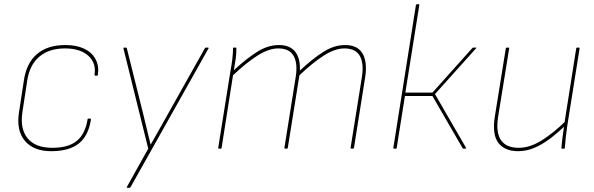

<svg xmlns="http://www.w3.org/2000/svg" viewBox="-20 -703 2808 908"><path d="M226 12Q140 13 98 -36.5Q56 -86 70 -173L93 -323Q105 -405 155 -447.5Q205 -490 289 -490Q342 -490 378.5 -472.5Q415 -455 432 -423Q449 -391 443 -349Q443 -345 439 -345H430Q427 -345 427 -349Q436 -405 397.5 -439.5Q359 -474 287 -474Q212 -474 166 -435Q120 -396 109 -323L86 -173Q74 -94 110.5 -49Q147 -4 228 -4Q303 -4 343 -36.5Q383 -69 394 -138Q394 -142 397 -142H407Q411 -142 410 -137Q398 -61 353.5 -25Q309 11 226 12Z M582 185Q580 185 579.5 183.5Q579 182 580 181L681 0L564 -473Q563 -476 564.5 -477Q566 -478 568 -478H575Q579 -478 580 -474L657 -165Q666 -129 674.5 -92.5Q683 -56 692 -20H693Q713 -55 733 -90.5Q753 -126 772 -160L949 -475Q951 -477 952 -477.5Q953 -478 955 -478H963Q965 -478 966.5 -477Q968 -476 966 -474L598 181Q595 185 592 185Z M1016 0Q1011 0 1012 -4L1070 -368Q1075 -394 1078.5 -422Q1082 -450 1082 -475Q1082 -478 1085 -478H1095Q1097 -478 1097.5 -477.5Q1098 -477 1098 -475Q1098 -450 1094.5 -424Q1091 -398 1086 -371Q1148 -428 1198 -459Q1248 -490 1299 -490Q1351 -490 1376 -458.5Q1401 -427 1398 -369Q1460 -427 1510.5 -458.5Q1561 -490 1612 -490Q1671 -490 1694.5 -450Q1718 -410 1707 -338L1654 -4Q1653 0 1649 0H1642Q1637 0 1638 -4L1691 -336Q1702 -402 1682 -438Q1662 -474 1609 -474Q1564 -474 1511 -440Q1458 -406 1396 -347L1341 -4Q1340 -1 1339 -0.5Q1338 0 1336 0H1329Q1324 0 1325 -4L1378 -336Q1389 -402 1369 -438Q1349 -474 1296 -474Q1251 -474 1197.5 -440Q1144 -406 1082 -347L1028 -4Q1027 -1 1026 -0.5Q1025 0 1023 0Z M2231 -478Q2233 -478 2233 -477Q2233 -476 2231 -474L2037 -258L2184 -4Q2185 -3 2184 -1.5Q2183 0 2181 0H2172Q2169 0 2168 -2L2025 -249H1895L1856 -3Q1856 0 1852 0H1843Q1840 0 1840 -3L1947 -679Q1948 -683 1952 -683H1959Q1964 -683 1963 -679L1897 -265H2025L2214 -476Q2216 -478 2219 -478Z M2431 12Q2367 12 2337 -27Q2307 -66 2320 -151L2372 -474Q2373 -478 2377 -478H2384Q2389 -478 2388 -474L2336 -153Q2324 -77 2349 -40.5Q2374 -4 2433 -4Q2486 -4 2542.5 -39.5Q2599 -75 2660 -135L2657 -113Q2618 -75 2580 -46.5Q2542 -18 2505 -3Q2468 12 2431 12ZM2638 0Q2637 0 2636 -0.5Q2635 -1 2635 -3Q2637 -29 2640.5 -55.5Q2644 -82 2648 -110L2649 -119L2705 -474Q2706 -477 2707 -477.5Q2708 -478 2710 -478H2717Q2722 -478 2721 -474L2663 -110Q2659 -85 2656 -57Q2653 -29 2651 -3Q2651 0 2648 0Z"/></svg>

Font: Sofia Sans Hairline
Style: Italic
Weight: 1
Italic angle: -9°
Designer: Botio Nikoltchev, Ani Petrova
Foundry: lettersoup
Version: Version 4.102